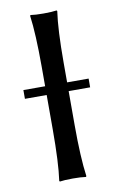

<svg xmlns="http://www.w3.org/2000/svg" viewBox="-77 -692 449 739"><g transform="rotate(-10 147.0 -322.5)"><path d="M273.9 -368.2V-334H189.9V-200.2Q189.9 -75.2 200.2 0L198.2 2.9Q179.7 0 147 0Q114.3 0 96.2 2.9L94.2 0Q104 -67.9 104 -200.2V-334H19V-368.2H104V-444.8Q104 -573.7 94.2 -645L96.2 -647.9Q114.3 -645 147 -645Q179.7 -645 198.2 -647.9L200.2 -645Q189.9 -575.2 189.9 -444.8V-368.2Z"/></g></svg>

Font: Linux Biolinum G
Style: Regular
Weight: 400
Designer: Philipp H. Poll
Foundry: Philipp H. Poll
Version: Version 1.1.0 ; ttfautohint (v1.6)